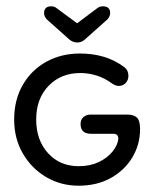

<svg xmlns="http://www.w3.org/2000/svg" viewBox="-20 -580 490 610"><path d="M230 10Q173 10 126.5 -17.5Q80 -45 52.5 -92.5Q25 -140 25 -200Q25 -263 52.5 -310.5Q80 -358 127.5 -384Q175 -410 234 -410Q275 -410 310 -399.5Q345 -389 376 -366Q388 -356 388 -339Q388 -326 379.5 -316.5Q371 -307 357 -307Q348 -307 337 -314Q313 -332 287 -340Q261 -348 235 -348Q174 -348 134.5 -307.5Q95 -267 95 -200Q95 -135 132.5 -93.5Q170 -52 230 -52Q266 -52 293.5 -65Q321 -78 337.5 -98.5Q354 -119 356 -139Q356 -155 340 -155H269Q236 -155 236 -186Q236 -200 245 -208Q254 -216 269 -216H383Q405 -216 415 -206.5Q425 -197 425 -170Q425 -121 400.5 -80Q376 -39 332 -14.5Q288 10 230 10ZM143 -560Q153 -560 160 -554L225 -506L289 -554Q297 -560 306 -560Q330 -560 330 -539Q330 -529 322 -519L249 -454Q239 -445 225.5 -445Q212 -445 201 -454L128 -519Q120 -529 120 -538Q120 -560 143 -560Z"/></svg>

Font: Dongle
Style: Regular
Weight: 400
Designer: Yanghee Ryu
Foundry: Yanghee Ryu
Version: Version 2.000